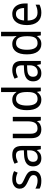

<svg xmlns="http://www.w3.org/2000/svg" viewBox="1410 -2304 810 3671"><g transform="rotate(-90 1815.5 -468.0)"><path d="M387 -240Q387 -163 336 -123Q285 -83 196 -83Q147 -83 110 -91.5Q73 -100 45 -116V-197Q73 -180 113.5 -167.5Q154 -155 196 -155Q252 -155 278 -176Q304 -197 304 -233Q304 -264 280.5 -286Q257 -308 191 -336Q145 -356 112.5 -377Q80 -398 62 -426.5Q44 -455 44 -498Q44 -564 94.5 -601.5Q145 -639 227 -639Q270 -639 308 -630Q346 -621 380 -604L350 -536Q321 -550 289 -559Q257 -568 223 -568Q177 -568 151.5 -550Q126 -532 126 -502Q126 -468 152.5 -448.5Q179 -429 245 -400Q289 -380 321 -359.5Q353 -339 370 -310.5Q387 -282 387 -240Z M689 -639Q778 -639 819.5 -594Q861 -549 861 -457V-93H798L783 -168H780Q750 -125 714.5 -104Q679 -83 621 -83Q552 -83 511 -125Q470 -167 470 -242Q470 -322 526.5 -366Q583 -410 697 -414L777 -417V-450Q777 -515 752.5 -542Q728 -569 681 -569Q646 -569 612.5 -558Q579 -547 548 -531L521 -595Q555 -614 598 -626.5Q641 -639 689 -639ZM709 -353Q626 -350 592 -322Q558 -294 558 -242Q558 -196 581.5 -174Q605 -152 644 -152Q702 -152 739.5 -191Q777 -230 777 -306V-356Z M1417 -629V-93H1348L1336 -164H1331Q1308 -123 1268 -103Q1228 -83 1181 -83Q1093 -83 1051 -132Q1009 -181 1009 -279V-629H1095V-288Q1095 -156 1195 -156Q1272 -156 1302 -204.5Q1332 -253 1332 -348V-629Z M1742 -83Q1651 -83 1598 -153Q1545 -223 1545 -360Q1545 -497 1598 -568Q1651 -639 1742 -639Q1795 -639 1831.5 -617Q1868 -595 1891 -560H1896Q1895 -577 1893 -599.5Q1891 -622 1891 -638V-853H1977V-93H1908L1896 -164H1891Q1868 -128 1832 -105.5Q1796 -83 1742 -83ZM1758 -155Q1830 -155 1861 -201Q1892 -247 1892 -341V-362Q1892 -463 1862 -515Q1832 -567 1757 -567Q1694 -567 1663.5 -511.5Q1633 -456 1633 -359Q1633 -260 1664 -207.5Q1695 -155 1758 -155Z M2315 -639Q2404 -639 2445.5 -594Q2487 -549 2487 -457V-93H2424L2409 -168H2406Q2376 -125 2340.5 -104Q2305 -83 2247 -83Q2178 -83 2137 -125Q2096 -167 2096 -242Q2096 -322 2152.5 -366Q2209 -410 2323 -414L2403 -417V-450Q2403 -515 2378.5 -542Q2354 -569 2307 -569Q2272 -569 2238.5 -558Q2205 -547 2174 -531L2147 -595Q2181 -614 2224 -626.5Q2267 -639 2315 -639ZM2335 -353Q2252 -350 2218 -322Q2184 -294 2184 -242Q2184 -196 2207.5 -174Q2231 -152 2270 -152Q2328 -152 2365.5 -191Q2403 -230 2403 -306V-356Z M2809 -83Q2718 -83 2665 -153Q2612 -223 2612 -360Q2612 -497 2665 -568Q2718 -639 2809 -639Q2862 -639 2898.5 -617Q2935 -595 2958 -560H2963Q2962 -577 2960 -599.5Q2958 -622 2958 -638V-853H3044V-93H2975L2963 -164H2958Q2935 -128 2899 -105.5Q2863 -83 2809 -83ZM2825 -155Q2897 -155 2928 -201Q2959 -247 2959 -341V-362Q2959 -463 2929 -515Q2899 -567 2824 -567Q2761 -567 2730.5 -511.5Q2700 -456 2700 -359Q2700 -260 2731 -207.5Q2762 -155 2825 -155Z M3385 -639Q3448 -639 3493 -608.5Q3538 -578 3561.5 -523.5Q3585 -469 3585 -399V-345H3259Q3263 -156 3411 -156Q3454 -156 3489 -165Q3524 -174 3562 -193V-118Q3525 -100 3488.5 -91.5Q3452 -83 3405 -83Q3294 -83 3233 -156Q3172 -229 3172 -357Q3172 -491 3229 -565Q3286 -639 3385 -639ZM3384 -569Q3329 -569 3297.5 -529Q3266 -489 3260 -413H3498Q3498 -480 3470.5 -524.5Q3443 -569 3384 -569Z"/></g></svg>

Font: Noto Sans Kannada UI SemiCondensed
Style: Regular
Weight: 400
Width: 4
Designer: Jelle Bosma - Monotype Design Team
Foundry: Monotype Imaging Inc.
Version: Version 2.005; ttfautohint (v1.8.4.7-5d5b)